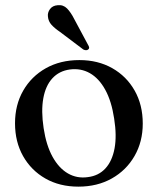

<svg xmlns="http://www.w3.org/2000/svg" viewBox="-20 -703 604 735"><path d="M284 -473Q355 -473 409.8 -442Q464.5 -411 495.5 -356.2Q526.5 -301.5 526.5 -230Q526.5 -160.5 495 -105.8Q463.5 -51 408 -19.8Q352.5 11.5 280 11.5Q208.5 11.5 154 -19.5Q99.5 -50.5 68.5 -105.2Q37.5 -160 37.5 -231Q37.5 -301.5 68.8 -356Q100 -410.5 155.5 -441.8Q211 -473 284 -473ZM316.5 -25Q357.5 -30 383.5 -58.2Q409.5 -86.5 418.5 -134.8Q427.5 -183 417 -249Q407 -315.5 383 -359.2Q359 -403 324.2 -422.8Q289.5 -442.5 247.5 -437Q206.5 -431.5 180.5 -403.2Q154.5 -375 145.8 -326.8Q137 -278.5 147 -212.5Q157 -146.5 181.2 -102.8Q205.5 -59 240.2 -39Q275 -19 316.5 -25ZM265 -628.5 317 -531.5Q320 -527 321 -522.2Q322 -517.5 318 -514Q314.5 -510.5 309.2 -510.8Q304 -511 299 -513.5L209.5 -581Q189.5 -594.5 177.2 -608Q165 -621.5 163.5 -639.5Q161.5 -654.5 171.2 -668Q181 -681.5 200.5 -683Q222 -685.5 236.8 -670.5Q251.5 -655.5 265 -628.5Z"/></svg>

Font: Fraunces 48pt
Style: Regular
Weight: 400
Version: Version 1.000;[b76b70a41]